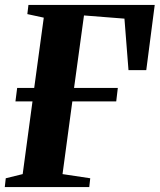

<svg xmlns="http://www.w3.org/2000/svg" viewBox="-22 -763 652 783"><path d="M-2.5 0 1.5 -36 70.5 -53 110.5 -349.5H41L48 -404.5H117.5L156.5 -691L89.5 -705.5L94 -743H609L574.5 -477H502L485.5 -687L320.5 -700L280 -404.5H458.5L452 -349.5H273L233 -53L346 -36L342 0Z"/></svg>

Font: Merriweather 72pt ExtraBold
Style: Italic
Weight: 800
Italic angle: -7.8°
Version: Version 2.101